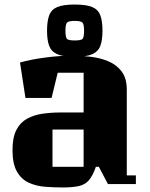

<svg xmlns="http://www.w3.org/2000/svg" viewBox="-20 -810 658 845"><path d="M92 -379 68 -535Q119 -549 181 -557Q243 -565 295 -565Q334 -565 376 -560.5Q418 -556 455 -541Q492 -526 515 -496Q538 -466 538 -415V-38H578V0H455L415 -76H402Q388 -36 371 -16.5Q354 3 326.5 9Q299 15 255 15Q217 15 178.5 12Q140 9 107.5 -5.5Q75 -20 55 -54Q35 -88 35 -150Q35 -205 52 -238Q69 -271 99 -287.5Q129 -304 167 -309.5Q205 -315 247 -315H348V-490H234L207 -379ZM348 -76V-240H211V-76ZM309 -790Q360 -790 386 -779Q412 -768 421.5 -742.5Q431 -717 431 -675Q431 -633 421.5 -608Q412 -583 386 -571.5Q360 -560 309 -560Q258 -560 232 -571.5Q206 -583 196.5 -608Q187 -633 187 -675Q187 -717 196.5 -742.5Q206 -768 232 -779Q258 -790 309 -790ZM309 -718Q283 -718 275.5 -711Q268 -704 268 -675Q268 -644 275.5 -638Q283 -632 309 -632Q335 -632 342.5 -638Q350 -644 350 -675Q350 -704 342.5 -711Q335 -718 309 -718Z"/></svg>

Font: Unlock
Style: Regular
Weight: 400
Designer: Eduardo Rodriguez Tunni
Foundry: Eduardo Rodriguez Tunni
Version: Version 1.003; ttfautohint (v1.8.4.7-5d5b);gftools[0.9.23]